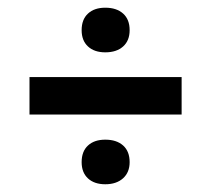

<svg xmlns="http://www.w3.org/2000/svg" viewBox="-20 -559 545 496"><path d="M252 -423.8Q223.6 -423.8 207.3 -439Q190.9 -454.1 190.9 -481Q190.9 -508.8 207.3 -523.9Q223.6 -539.1 252 -539.1Q281.2 -539.1 298.1 -523.9Q314.9 -508.8 314.9 -481Q314.9 -454.1 298.1 -439Q281.2 -423.8 252 -423.8ZM56.2 -263.2V-359.9H449.2V-263.2ZM252 -83Q223.6 -83 207.3 -98.1Q190.9 -113.3 190.9 -140.1Q190.9 -168 207.3 -183.1Q223.6 -198.2 252 -198.2Q281.2 -198.2 298.1 -183.1Q314.9 -168 314.9 -140.1Q314.9 -113.8 297.9 -98.4Q280.8 -83 252 -83Z"/></svg>

Font: Bricolage Grotesque Medium
Style: Regular
Weight: 500
Designer: Mathieu Triay
Foundry: Atelier Triay
Version: Version 1.000;gftools[0.9.30]